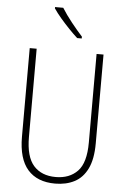

<svg xmlns="http://www.w3.org/2000/svg" viewBox="-62 -993 685 1047"><g transform="rotate(5 280.0 -469.5)"><path d="M482 -228Q482 -142 456.5 -89.5Q431 -37 385.5 -13.5Q340 10 280 10Q182 10 130 -49Q78 -108 78 -229V-714H116V-231Q116 -123 159 -74.5Q202 -26 280 -26Q355 -26 399.5 -72Q444 -118 444 -229V-714H482ZM241 -949Q264 -912 295.5 -872.5Q327 -833 356 -801V-791H331Q310 -810 284.5 -836.5Q259 -863 235.5 -890.5Q212 -918 196 -942V-949Z"/></g></svg>

Font: Noto Sans Lao UI Cond ExtLt
Style: Regular
Weight: 200
Width: 3
Designer: Monotype Design Team
Foundry: Monotype Imaging Inc.
Version: Version 2.000; ttfautohint (v1.8.4.7-5d5b)